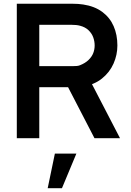

<svg xmlns="http://www.w3.org/2000/svg" viewBox="-20 -740 700 1028"><path d="M330 -301 454.8 -323.5 622.6 0H485.9ZM70 -720H367.5Q399.9 -720 425.2 -716Q486.2 -706.8 527.2 -676.5Q568.2 -646.2 588.3 -600.2Q608.5 -554.2 608.5 -496.5Q608.5 -446.2 587.9 -399.5Q567.3 -352.8 525.9 -319.5Q484.5 -286.3 425.2 -277Q399.9 -273 367.5 -273H190.3V0H70ZM367.8 -385.8Q382.2 -385.9 391.2 -386.7Q400.3 -387.5 408.2 -390.7Q436.5 -401.9 454 -418.9Q471.5 -435.8 479.2 -455.5Q486.8 -475.1 486.8 -496.5Q486.8 -518.8 479.2 -540Q471.5 -561.3 453.8 -578.3Q436.1 -595.2 408.2 -602.3Q390 -607.2 362.5 -607.2H190.3V-385.8H362.5ZM235.4 267.5H311.8L388.9 82.5H273.8Z"/></svg>

Font: Tap Sans
Style: Regular
Weight: 400
Designer: Tap Payments
Foundry: Tap Payments
Version: Version 1.001;Glyphs 3.1.2 (3151)